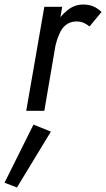

<svg xmlns="http://www.w3.org/2000/svg" viewBox="-72 -490 469 849"><path d="M203 -460H124L44 0H124L173 -287C177 -304 182 -321 189 -336C202 -371 228 -395 265 -395C266 -395 267 -395 268 -395C291 -395 307 -386 324 -373L377 -437C353 -460 328 -470 296 -470C269 -470 245 -461 223 -442C213 -434 204 -425 195 -414ZM76 61 -52 318 3 339 153 92Z"/></svg>

Font: Jost
Style: Italic
Weight: 400
Italic angle: -5°
Version: Version 3.710